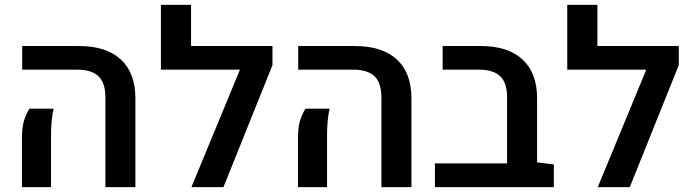

<svg xmlns="http://www.w3.org/2000/svg" viewBox="-20 -770 2848 790"><path d="M413.6 -370.1Q413.6 -428.7 385.3 -456.1Q356.9 -483.4 296.9 -483.4H71.3V-580.6H305.2Q417.5 -580.6 477.3 -525.1Q537.1 -469.7 537.1 -365.2V0H413.6ZM70.3 -198.7Q70.3 -247.1 78.9 -273.9Q87.4 -300.8 101.1 -322.8H200.7Q189.9 -279.8 189.9 -210V0H70.3Z M1101.1 -502 899.4 0H767.6L967.3 -483.4H642.1V-750H766.1V-580.6H1101.1Z M1549.3 -370.1Q1549.3 -428.7 1521 -456.1Q1492.7 -483.4 1432.6 -483.4H1207V-580.6H1440.9Q1553.2 -580.6 1613 -525.1Q1672.9 -469.7 1672.9 -365.2V0H1549.3ZM1206.1 -198.7Q1206.1 -247.1 1214.6 -273.9Q1223.1 -300.8 1236.8 -322.8H1336.4Q1325.7 -279.8 1325.7 -210V0H1206.1Z M2258.8 -93.3V0H1769.5V-97.7H2066.4V-370.1Q2066.4 -428.7 2038.3 -456.1Q2010.3 -483.4 1950.2 -483.4H1801.3V-580.6H1958Q2070.3 -580.6 2130.1 -525.1Q2189.9 -469.7 2189.9 -365.2V-102.1Z M2772.9 -502 2571.3 0H2439.5L2639.2 -483.4H2314V-750H2438V-580.6H2772.9Z"/></svg>

Font: Heebo Medium
Style: Regular
Weight: 500
Designer: Oded Ezer
Foundry: Meir Sadan
Version: Version 2.001; ttfautohint (v1.5.14-ce02) -l 8 -r 50 -G 200 